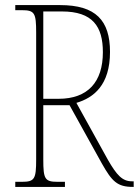

<svg xmlns="http://www.w3.org/2000/svg" viewBox="-20 -734 545 754"><path d="M40 0H235V-20H206C156 -20 150 -31 150 -108V-321H253L380 -92C420 -21 441 0 502 0H505V-22H498C460 -22 438 -47 404 -106L280 -330C348 -350 412 -400 412 -530C412 -654 356 -714 216 -714H40V-694H66C116 -694 122 -683 122 -606V-108C122 -31 116 -20 66 -20H40ZM210 -346H150V-689H223C344 -689 384 -630 384 -529C384 -412 325 -346 210 -346Z"/></svg>

Font: Noto Serif Hebrew Condensed Thin
Style: Regular
Weight: 100
Width: 3
Designer: Monotype Design Team
Foundry: Monotype Imaging Inc.
Version: Version 2.004